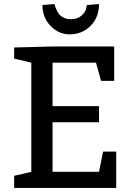

<svg xmlns="http://www.w3.org/2000/svg" viewBox="-20 -930 655 950"><path d="M410 -905 470 -910Q470 -844 428 -802Q386 -760 325 -760Q271 -760 230.5 -801.5Q190 -843 190 -905L250 -910Q250 -907 251.5 -902Q253 -897 258.5 -884Q264 -871 271.5 -861Q279 -851 294.5 -843Q310 -835 330 -835Q363 -835 383 -852.5Q403 -870 406 -888ZM240 -405H470V-325H240V-80H470L490 -180H555V0H50V-60L135 -80V-620L50 -640V-695L240 -700H545V-530H480L455 -620H240Z"/></svg>

Font: Bitter
Style: Regular
Weight: 400
Designer: Sol Matas
Foundry: Sol Matas
Version: Version 1.300;PS 001.300;hotconv 1.0.70;makeotf.lib2.5.58329